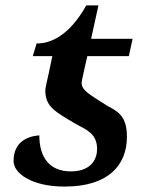

<svg xmlns="http://www.w3.org/2000/svg" viewBox="-20 -679 529 708"><path d="M218 9C379 9 448 -69 448 -175C448 -246 420 -266 377 -288C308 -332 280 -346 281 -375C281 -376 284 -394 290 -419L302 -472H455L469 -536H316L343 -659H298C237 -549 166 -517 115 -519L101 -472H173L160 -410C153 -380 147 -352 147 -347C147 -285 182 -268 261 -221C301 -200 338 -185 338 -129C338 -99 322 -47 241 -47C164 -47 125 -97 125 -180C77 -176 30 -153 30 -85C30 -41 95 9 218 9Z"/></svg>

Font: Noto Serif Semi
Style: Italic
Weight: 600
Italic angle: -12°
Designer: Monotype Design Team
Foundry: Monotype Imaging Inc.
Version: Version 1.901